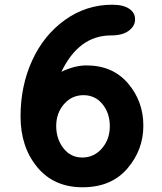

<svg xmlns="http://www.w3.org/2000/svg" viewBox="-20 -779 685 813"><path d="M455 -759Q502 -759 527 -742Q552 -725 552 -697Q552 -669 525.5 -649Q499 -629 450 -629Q314 -629 240 -475Q296 -502 346 -502Q457 -502 522 -426Q587 -350 587 -247Q587 -144 519 -65Q451 14 329.5 14Q208 14 137.5 -71.5Q67 -157 67 -286Q67 -415 116 -522.5Q165 -630 255 -694.5Q345 -759 455 -759ZM218 -245.5Q218 -191 248.5 -151.5Q279 -112 328.5 -112Q378 -112 411.5 -150.5Q445 -189 445 -244.5Q445 -300 414 -338Q383 -376 333.5 -376Q284 -376 251 -338Q218 -300 218 -245.5Z"/></svg>

Font: Delius Unicase
Style: Bold
Weight: 700
Designer: Natalia Raices
Foundry: Natalia Raices
Version: Version 1.001